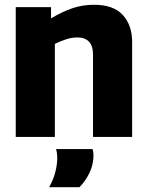

<svg xmlns="http://www.w3.org/2000/svg" viewBox="-20 -574 619 805"><path d="M46 0V-544H194V-497Q243 -526 285 -540Q327 -554 375 -554Q455 -554 494.5 -511.5Q534 -469 534 -398V0H370V-344Q370 -382 353 -399.5Q336 -417 305 -417Q281 -417 258 -409.5Q235 -402 210 -390V0ZM186 211Q203 181 211.5 149Q220 117 220 88Q220 68 215 51H368Q372 63 372 76Q372 116 355 151Q338 186 313 211Z"/></svg>

Font: Georama
Style: Bold
Weight: 700
Designer: Jean-Baptiste Levee
Foundry: Production Type
Version: Version 1.000